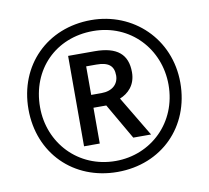

<svg xmlns="http://www.w3.org/2000/svg" viewBox="-81 -814 993 914"><g transform="rotate(-10 416.0 -357.0)"><path d="M416 10C629 10 783 -144 783 -357C783 -570 619 -724 416 -724C203 -724 49 -570 49 -357C49 -144 203 10 416 10ZM416 -43C235 -43 105 -184 105 -357C105 -540 235 -671 416 -671C597 -671 726 -530 726 -357C726 -174 587 -43 416 -43ZM279 -138H355V-311H417L517 -138H603L487 -332C527 -348 565 -383 565 -446C565 -532 516 -575 407 -575H279ZM405 -373H355V-511H404C462 -511 488 -491 488 -444C488 -402 457 -373 405 -373Z"/></g></svg>

Font: Noto Sans Psalter Pahlavi
Style: Regular
Weight: 400
Designer: Monotype Design Team
Foundry: Monotype Imaging Inc.
Version: Version 2.002